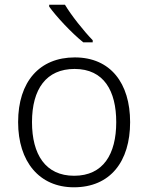

<svg xmlns="http://www.w3.org/2000/svg" viewBox="-20 -786 630 816"><path d="M256 -766H189V-758C218 -717 284 -646 334 -606H374V-615C336 -654 282 -722 256 -766ZM533 -267C533 -432 450 -542 298 -542C148 -542 57 -439 57 -267C57 -99 147 10 294 10C449 10 533 -100 533 -267ZM116 -267C116 -408 177 -493 297 -493C422 -493 474 -399 474 -267C474 -131 419 -39 295 -39C173 -39 116 -130 116 -267Z"/></svg>

Font: Noto Sans Malayalam Light
Style: Regular
Weight: 300
Designer: Jelle Bosma - Monotype Design Team
Foundry: Monotype Imaging Inc.
Version: Version 2.104